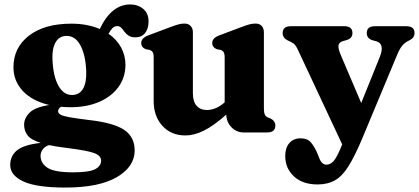

<svg xmlns="http://www.w3.org/2000/svg" viewBox="-20 -596 1886 864"><path d="M380 -56Q491 -43.5 538.5 -11.8Q586 20 586 81Q586 154 506 201Q426 248 273.5 248Q144 248 85 220.5Q26 193 26 146.5Q26 105 57.2 80Q88.5 55 163.5 47Q119 33 103.8 12.8Q88.5 -7.5 88.5 -35Q88.5 -64 113 -88.8Q137.5 -113.5 201.5 -123.5Q124 -142 82.2 -187.2Q40.5 -232.5 40.5 -293Q40.5 -381.5 110.2 -435.5Q180 -489.5 301 -489.5Q338.5 -489.5 370.5 -483.2Q402.5 -477 429 -465.5Q481.5 -576 566 -576Q600.5 -576 624.5 -556Q648.5 -536 648.5 -499.5Q648.5 -467 633 -447.5Q617.5 -428 589.5 -428Q570 -428 558.8 -435.5Q547.5 -443 540.2 -453Q533 -463 525.8 -470.8Q518.5 -478.5 507 -478.5Q495.5 -478.5 486.5 -469.8Q477.5 -461 468.5 -444Q505.5 -418.5 525 -382.2Q544.5 -346 544.5 -305Q544.5 -248 513.2 -204.8Q482 -161.5 426.2 -137.5Q370.5 -113.5 298 -113.5Q275.5 -113.5 254.5 -115.5Q241.5 -106.5 241.5 -96Q241.5 -86 252.8 -79.8Q264 -73.5 294 -68.2Q324 -63 380 -56ZM279.5 -434.5Q246 -434 230 -405.2Q214 -376.5 216 -330.5Q219 -253 242.8 -210.5Q266.5 -168 304.5 -168.5Q338 -169 354 -197.2Q370 -225.5 368 -277Q365 -348 342.2 -391.2Q319.5 -434.5 279.5 -434.5ZM162.5 105Q162.5 138.5 193.8 159Q225 179.5 308.5 179.5Q380.5 179.5 407.8 165.5Q435 151.5 435 127Q435 103.5 401.5 92Q368 80.5 278.5 69.5Q233.5 64 200.5 57Q182.5 62.5 172.5 76Q162.5 89.5 162.5 105Z M671.5 -142V-337Q671.5 -354.5 666.8 -361.5Q662 -368.5 653 -371.5L636 -374.5Q615.5 -383 615.5 -402.5Q615.5 -424.5 646.5 -436.5L745 -473.5Q768 -482 782 -486Q796 -490 809.5 -490Q828 -490 838 -479Q848 -468 848 -451V-176.5Q848 -139 864.8 -120Q881.5 -101 911 -101Q930 -101 950.5 -109.2Q971 -117.5 991 -135.5V-337Q991 -354.5 986.2 -361.5Q981.5 -368.5 972.5 -371.5L956 -374.5Q935 -383 935 -402.5Q935 -424.5 966 -436.5L1064.5 -473.5Q1087 -482 1101.2 -486Q1115.5 -490 1130 -490Q1148 -490 1157.8 -479Q1167.5 -468 1167.5 -451V-109.5Q1167.5 -89 1171.8 -80.5Q1176 -72 1184 -68L1197 -63Q1219 -52 1219 -31Q1219 0 1182 0H1076.5Q1045 0 1022.2 -22.8Q999.5 -45.5 998 -80Q941 -29.5 897 -8Q853 13.5 814.5 13.5Q750.5 13.5 711 -29.5Q671.5 -72.5 671.5 -142Z M1519 56 1520 54 1320 -373Q1310.5 -393.5 1300 -400.8Q1289.5 -408 1273 -415Q1252 -426 1252 -447Q1252 -478 1288.5 -478H1529.5Q1566 -478 1566 -447Q1566 -423.5 1539.5 -415.5L1523.5 -411Q1505.5 -406 1503.2 -391.5Q1501 -377 1514.5 -346L1605.5 -132.5L1689 -339.5Q1712.5 -398.5 1674 -410L1656 -415Q1630.5 -423 1630.5 -447Q1630.5 -478 1666.5 -478H1809Q1845.5 -478 1845.5 -447Q1845.5 -437.5 1840.5 -429.5Q1835.5 -421.5 1823.5 -415Q1804.5 -406.5 1792 -392.8Q1779.5 -379 1767 -349L1609.5 28.5Q1576.5 107 1548.2 152Q1520 197 1487.2 215.5Q1454.5 234 1409 234Q1341.5 234 1302.5 197.5Q1263.5 161 1263.5 106Q1263.5 69.5 1282 48Q1300.5 26.5 1332 26.5Q1363.5 26.5 1379 44.8Q1394.5 63 1407 91.5L1415.5 112.5Q1427 145 1449.5 145Q1466.5 145 1481.5 128.5Q1496.5 112 1519 56Z"/></svg>

Font: Fraunces 9pt S050
Style: Bold
Weight: 700
Version: Version 1.000; ttfautohint (v1.8.3)